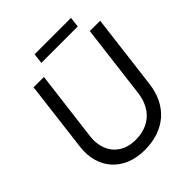

<svg xmlns="http://www.w3.org/2000/svg" viewBox="-239 -1002 1153 1153"><g transform="rotate(-45 337.5 -425.5)"><path d="M314.9 11.7C484.9 11.7 595.7 -85.9 615.7 -249L674.8 -727.5H586.9L529.3 -260.7C514.6 -141.1 438.5 -70.3 319.3 -70.3C198.7 -70.3 126.5 -156.7 141.6 -279.8L197.3 -727.5H109.4L54.2 -277.8C33.2 -107.4 140.6 11.7 314.9 11.7ZM246.1 -798.3H555.2L563 -863.3H253.9Z"/></g></svg>

Font: Guggenheim Sans Display
Style: Italic
Weight: 400
Italic angle: -7°
Designer: Modified by Tom Baber under direction of Pentagram Design 2023
Foundry: rsms
Version: Version 1.001;Glyphs 3.1.2 (3151)